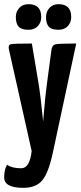

<svg xmlns="http://www.w3.org/2000/svg" viewBox="-31 -709 391 922"><path d="M45 -627Q45 -653 61.5 -671Q78 -689 106 -689Q167 -689 167 -627Q167 -601 150.5 -583.5Q134 -566 106 -566Q72 -566 58.5 -581Q45 -596 45 -627ZM190 -627Q190 -653 206.5 -671Q223 -689 250 -689Q311 -689 311 -627Q311 -601 294.5 -583.5Q278 -566 250 -566Q216 -566 203 -581Q190 -596 190 -627ZM12 -471Q7 -493 20.5 -496.5Q34 -500 122 -500L151 -327Q158 -288 164 -237.5Q170 -187 173 -156L176 -125Q185 -239 197 -327L216 -469Q219 -492 234.5 -496Q250 -500 335 -500L223 23Q202 121 172 157Q142 193 81 193Q-11 193 -11 143Q-11 105 3 82Q26 99 71 99Q112 99 121 16Z"/></svg>

Font: Yanone Kaffeesatz Bold
Style: Regular
Weight: 700
Designer: Yanone (Cyrillic: Daniel Pouzeot)
Foundry: Yanone
Version: Version 1.003;PS 001.003;hotconv 1.0.88;makeotf.lib2.5.64775